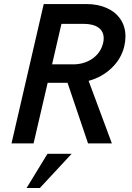

<svg xmlns="http://www.w3.org/2000/svg" viewBox="-20 -710 653 952"><path d="M196.8 -689.9H409.2Q464.4 -689.9 508.3 -670.7Q552.2 -651.4 577.1 -615Q602.1 -578.6 602.1 -528.8Q602.1 -506.3 596.2 -480.5Q581.5 -418.9 533.7 -373Q485.8 -327.1 419.4 -309.1L534.7 1H416.5L314.9 -299.3H216.3L146.5 1H37.1ZM351.6 -391.1Q404.3 -393.6 442.6 -422.4Q481 -451.2 491.7 -498.5Q494.1 -508.3 494.1 -520.5Q494.1 -554.7 468 -573.2Q441.9 -591.8 393.6 -591.8H284.7L238.3 -391.1ZM111.8 222.2 215.3 52.7H335L177.7 222.2Z"/></svg>

Font: Acari Sans SemiBold
Style: Italic
Weight: 600
Italic angle: -13°
Designer: Alfredo Marco Pradil and Stefan Peev
Foundry: Hanken Design Co.
Version: Version 1.045;January 11, 2019;FontCreator 11.5.0.2425 64-bi